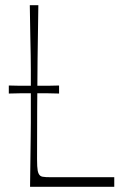

<svg xmlns="http://www.w3.org/2000/svg" viewBox="-20 -721 502 741"><path d="M14 -360V-391Q33 -390 58.5 -390Q84 -390 110 -390Q137 -390 163 -390Q189 -390 208 -391V-360Q189 -361 163.5 -361Q138 -361 111 -361Q84 -361 58.5 -361Q33 -361 14 -360ZM421 0H96Q97 -72 97.5 -118Q98 -164 98.5 -194.5Q99 -225 99 -247.5Q99 -270 99 -293.5Q99 -317 99 -350Q99 -383 99 -406.5Q99 -430 99 -453Q99 -476 98.5 -506Q98 -536 97 -582.5Q96 -629 95 -701H128Q126 -589 125 -491.5Q124 -394 123.5 -300.5Q123 -207 123 -107Q123 -76 125.5 -62.5Q128 -49 135 -43Q139 -40 144 -39Q149 -38 157.5 -37.5Q166 -37 179 -37Q207 -37 232 -37Q257 -37 284 -37Q311 -37 344 -37Q377 -37 421 -37Z"/></svg>

Font: Ojuju ExtraLight
Style: Regular
Weight: 200
Designer: Chisaokwu Joboson, Mirko Velimirovic
Foundry: Udi Foundry
Version: Version 1.000